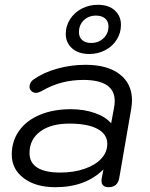

<svg xmlns="http://www.w3.org/2000/svg" viewBox="-20 -770 624 800"><path d="M29 -126Q29 -182 59.5 -225Q90 -268 146 -291.5Q202 -315 275 -315Q330 -315 375.5 -299Q421 -283 443 -256L455 -320Q458 -335 458 -349Q458 -437 327 -437Q234 -437 158 -393Q140 -383 130 -383Q119 -383 111 -390.5Q103 -398 103 -408Q103 -417 107.5 -425.5Q112 -434 120 -439Q161 -468 218.5 -484Q276 -500 336 -500Q428 -500 479 -460.5Q530 -421 530 -352Q530 -336 527 -318L477 -29Q470 10 433 10Q403 10 403 -17Q403 -24 404 -28L411 -64Q336 10 211 10Q129 10 79 -27.5Q29 -65 29 -126ZM427 -171Q427 -211 386 -233Q345 -255 269 -255Q192 -255 147.5 -222Q103 -189 103 -132Q103 -92 135.5 -71.5Q168 -51 231 -51Q287 -51 332 -66.5Q377 -82 402 -109Q427 -136 427 -171ZM254 -629Q254 -662 272 -690Q290 -718 320.5 -734Q351 -750 388 -750Q433 -750 458.5 -726.5Q484 -703 484 -666Q484 -633 466.5 -605Q449 -577 418.5 -561Q388 -545 352 -545Q307 -545 280.5 -568.5Q254 -592 254 -629ZM432 -660Q432 -681 418 -693Q404 -705 380 -705Q349 -705 329 -685.5Q309 -666 309 -636Q309 -615 322.5 -603Q336 -591 360 -591Q390 -591 411 -610.5Q432 -630 432 -660Z"/></svg>

Font: Kodchasan
Style: Italic
Weight: 400
Italic angle: -10°
Version: Version 1.000; ttfautohint (v1.6)